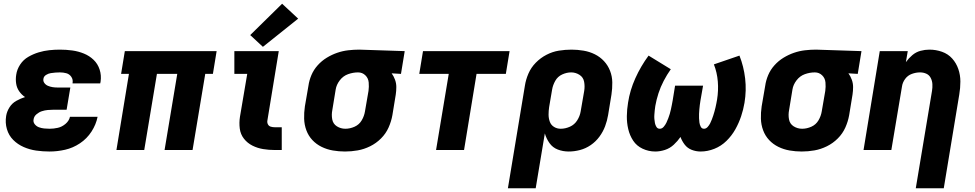

<svg xmlns="http://www.w3.org/2000/svg" viewBox="-20 -804 5224 1029"><path d="M246 8Q287 8 329 -1.5Q371 -11 408.5 -36Q446 -61 470.5 -99Q495 -137 503 -178H355Q350 -156 331 -140Q312 -124 290 -119Q268 -114 246 -114Q231 -114 216.5 -115.5Q202 -117 188.5 -122Q175 -127 166 -138.5Q157 -150 160 -164Q162 -180 175.5 -191.5Q189 -203 204.5 -208Q220 -213 236 -214.5Q252 -216 268 -216H337L357 -335H287Q274 -335 261.5 -337Q249 -339 237 -344Q225 -349 217.5 -359.5Q210 -370 213 -383Q215 -395 227 -402.5Q239 -410 251.5 -412Q264 -414 276.5 -415Q289 -416 301 -416Q319 -416 335.5 -411.5Q352 -407 362 -392.5Q372 -378 369 -360V-357H517Q518 -362 519 -366Q524 -400 514 -431Q504 -462 481.5 -483.5Q459 -505 429.5 -517Q400 -529 367.5 -533.5Q335 -538 301 -538Q273 -538 244.5 -535Q216 -532 187.5 -523.5Q159 -515 132 -499.5Q105 -484 88 -458Q71 -432 67 -404Q63 -380 66.5 -356.5Q70 -333 83 -314.5Q96 -296 114 -284Q90 -276 67.5 -263.5Q45 -251 31 -229Q17 -207 13 -183Q7 -146 17 -112Q27 -78 51 -54Q75 -30 107 -16Q139 -2 174 3Q209 8 246 8Z M604 0H753L821 -408H930L862 0H1012L1080 -408H1121L1141 -530H649L629 -408H671Z M1453 0H1490V-122H1453Q1442 -122 1431.5 -125Q1421 -128 1416 -137.5Q1411 -147 1413 -158L1474 -530H1236V-408H1305L1266 -178Q1261 -146 1265 -115Q1269 -84 1287.5 -60.5Q1306 -37 1333 -23.5Q1360 -10 1390.5 -5Q1421 0 1453 0ZM1389 -553 1578 -704 1492 -784 1321 -616Z M1829 8Q1863 8 1897 2Q1931 -4 1963.5 -20Q1996 -36 2022 -62Q2048 -88 2062.5 -120.5Q2077 -153 2083 -187L2101 -297Q2104 -317 2104 -337.5Q2104 -358 2097 -377Q2090 -396 2079 -411L2129 -408L2149 -530L1906 -538H1905Q1876 -538 1846 -534.5Q1816 -531 1787 -521Q1758 -511 1731 -494.5Q1704 -478 1682.5 -454Q1661 -430 1649 -401.5Q1637 -373 1633 -344L1614 -234Q1609 -200 1610 -167.5Q1611 -135 1622 -105.5Q1633 -76 1654 -53.5Q1675 -31 1703.5 -17Q1732 -3 1764 2.5Q1796 8 1829 8ZM1831 -114Q1806 -114 1785.5 -127Q1765 -140 1760.5 -164.5Q1756 -189 1761 -214L1779 -324Q1783 -350 1801 -373.5Q1819 -397 1845.5 -406.5Q1872 -416 1899 -416Q1922 -416 1938 -400.5Q1954 -385 1956 -362Q1958 -339 1955 -317L1936 -207Q1932 -182 1918.5 -159Q1905 -136 1880.5 -125Q1856 -114 1831 -114Z M2317 0H2467L2534 -408H2691L2711 -530H2247L2227 -408H2385Z M2702 205H2851L2900 -89Q2908 -61 2925 -37Q2942 -13 2969.5 -2.5Q2997 8 3028 8Q3058 8 3088.5 0Q3119 -8 3146 -26.5Q3173 -45 3192.5 -71.5Q3212 -98 3223 -127.5Q3234 -157 3239 -187L3257 -297Q3262 -330 3261.5 -362.5Q3261 -395 3249.5 -424.5Q3238 -454 3217 -476.5Q3196 -499 3168 -513Q3140 -527 3107.5 -532.5Q3075 -538 3043 -538Q3009 -538 2975 -532.5Q2941 -527 2909 -510.5Q2877 -494 2851.5 -468Q2826 -442 2812 -409.5Q2798 -377 2793 -344ZM2985 -114Q2965 -114 2949 -124Q2933 -134 2926.5 -152Q2920 -170 2920 -190Q2920 -210 2923 -230L2939 -324Q2943 -348 2956 -371Q2969 -394 2993 -405Q3017 -416 3041 -416Q3065 -416 3085.5 -403Q3106 -390 3110.5 -366Q3115 -342 3111 -317L3092 -207Q3088 -182 3073.5 -159Q3059 -136 3034.5 -125Q3010 -114 2985 -114Z M3492 8Q3517 8 3543.5 -0.5Q3570 -9 3591 -28.5Q3612 -48 3627 -70Q3635 -48 3649.5 -29Q3664 -10 3687 -1Q3710 8 3735 8Q3772 8 3808.5 -6.5Q3845 -21 3873.5 -49Q3902 -77 3921 -111Q3940 -145 3952 -181Q3964 -217 3970 -253Q3981 -319 3973.5 -383.5Q3966 -448 3943 -506L3806 -459Q3823 -416 3827 -367.5Q3831 -319 3823 -270Q3821 -259 3819 -248.5Q3817 -238 3814.5 -227.5Q3812 -217 3809 -206Q3806 -195 3802.5 -184.5Q3799 -174 3795 -163.5Q3791 -153 3786 -143Q3781 -133 3772.5 -123.5Q3764 -114 3753 -114Q3741 -114 3735.5 -125Q3730 -136 3728.5 -147Q3727 -158 3726.5 -170Q3726 -182 3726.5 -193.5Q3727 -205 3728 -217Q3729 -229 3730.5 -241Q3732 -253 3734 -265L3748 -345H3598L3585 -265Q3583 -253 3580.5 -241Q3578 -229 3575.5 -217Q3573 -205 3569.5 -193.5Q3566 -182 3561.5 -170Q3557 -158 3551.5 -146.5Q3546 -135 3537 -124.5Q3528 -114 3516 -114Q3504 -114 3498 -124Q3492 -134 3490 -144.5Q3488 -155 3487 -166.5Q3486 -178 3487 -189.5Q3488 -201 3489 -213Q3490 -225 3492 -236Q3498 -270 3509 -304Q3520 -338 3537 -370.5Q3554 -403 3575 -433L3456 -506Q3414 -449 3385 -384.5Q3356 -320 3346 -254Q3340 -218 3339.5 -182Q3339 -146 3347 -112Q3355 -78 3373.5 -50Q3392 -22 3424 -7Q3456 8 3492 8Z M4277 8Q4311 8 4345 2Q4379 -4 4411.5 -20Q4444 -36 4470 -62Q4496 -88 4510.5 -120.5Q4525 -153 4531 -187L4549 -297Q4552 -317 4552 -337.5Q4552 -358 4545 -377Q4538 -396 4527 -411L4577 -408L4597 -530L4354 -538H4353Q4324 -538 4294 -534.5Q4264 -531 4235 -521Q4206 -511 4179 -494.5Q4152 -478 4130.5 -454Q4109 -430 4097 -401.5Q4085 -373 4081 -344L4062 -234Q4057 -200 4058 -167.5Q4059 -135 4070 -105.5Q4081 -76 4102 -53.5Q4123 -31 4151.5 -17Q4180 -3 4212 2.5Q4244 8 4277 8ZM4279 -114Q4254 -114 4233.5 -127Q4213 -140 4208.5 -164.5Q4204 -189 4209 -214L4227 -324Q4231 -350 4249 -373.5Q4267 -397 4293.5 -406.5Q4320 -416 4347 -416Q4370 -416 4386 -400.5Q4402 -385 4404 -362Q4406 -339 4403 -317L4384 -207Q4380 -182 4366.5 -159Q4353 -136 4328.5 -125Q4304 -114 4279 -114Z M4888 205H5038L5121 -297Q5127 -332 5127 -367Q5127 -402 5116 -434Q5105 -466 5083 -490.5Q5061 -515 5028.5 -526.5Q4996 -538 4961 -538Q4937 -538 4913 -531.5Q4889 -525 4869.5 -508.5Q4850 -492 4835 -471L4845 -530H4695L4608 0H4757L4814 -340Q4817 -362 4831 -381Q4845 -400 4867 -408Q4889 -416 4911 -416Q4929 -416 4944.5 -409Q4960 -402 4968 -386.5Q4976 -371 4977 -353Q4978 -335 4975 -317Z"/></svg>

Font: Iosevka Sparkle Heavy Oblique
Style: Regular
Weight: 900
Italic angle: -9°
Designer: Belleve Invis
Foundry: Belleve Invis
Version: Version 4.5.0; ttfautohint (v1.8.3)